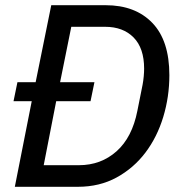

<svg xmlns="http://www.w3.org/2000/svg" viewBox="-20 -718 700 738"><path d="M102 -329H32L47 -402H117L177 -698H386Q500 -698 565.5 -630Q631 -562 631 -429Q631 -346 607.5 -268.5Q584 -191 539 -131.5Q494 -72 428.5 -36Q363 0 279 0H37ZM283 -83Q368 -83 428 -136.5Q488 -190 508 -292L528 -392Q531 -408 532.5 -424.5Q534 -441 534 -454Q534 -533 493.5 -574Q453 -615 384 -615H254L211 -402H343L328 -329H196L148 -83Z"/></svg>

Font: IBM Plex Sans Text
Style: Italic
Weight: 450
Italic angle: -11°
Designer: Mike Abbink, Paul van der Laan, Pieter van Rosmalen
Foundry: Bold Monday
Version: Version 3.005